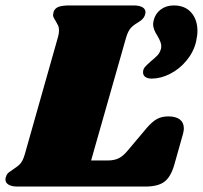

<svg xmlns="http://www.w3.org/2000/svg" viewBox="-46 -686 746 706"><path d="M630 -214Q630 -205 627 -194L594 -77Q581 -34 557.5 -17Q534 0 488 0H18Q-3 0 -14.5 -7Q-26 -14 -26 -26Q-26 -32 -23 -39Q-20 -47 -13 -52.5Q-6 -58 2 -63Q18 -73 28 -83.5Q38 -94 45 -118L167 -549Q171 -562 171 -574Q171 -585 167.5 -592.5Q164 -600 158 -610Q149 -623 149 -631Q149 -634 151 -642Q155 -655 168.5 -660.5Q182 -666 210 -666H445Q466 -666 477.5 -659.5Q489 -653 489 -641Q489 -636 486 -628Q483 -621 477.5 -615.5Q472 -610 467.5 -607.5Q463 -605 461 -603Q445 -594 435 -583Q425 -572 418 -549L289 -96H351Q374 -96 390.5 -104Q407 -112 425 -134L494 -216Q513 -238 530.5 -248Q548 -258 573 -258Q601 -258 615.5 -246.5Q630 -235 630 -214ZM680 -572Q680 -556 675 -533Q666 -495 640 -463.5Q614 -432 579.5 -414.5Q545 -397 512 -397Q497 -397 488.5 -403Q480 -409 480 -420Q480 -431 486.5 -439Q493 -447 508 -460Q524 -473 533 -482.5Q542 -492 546 -507Q547 -511 547 -517Q547 -530 533 -554Q517 -578 517 -597Q517 -601 519 -611Q525 -636 545 -651Q565 -666 593 -666Q634 -666 657 -640Q680 -614 680 -572Z"/></svg>

Font: Shrikhand
Style: Regular
Weight: 400
Italic angle: -14°
Designer: Jonny Pinhorn
Foundry: Jonny Pinhorn
Version: Version 1.001;PS 1.001;hotconv 1.0.88;makeotf.lib2.5.647800